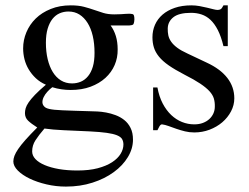

<svg xmlns="http://www.w3.org/2000/svg" viewBox="-20 -480 930 717"><path d="M481.9 -407.7Q481.9 -405.3 481 -398.7Q480 -392.1 477.5 -388.7Q475.1 -386.7 470.9 -386Q466.8 -385.3 461.9 -384.8Q456.5 -384.3 450.2 -384.8H393.1Q405.8 -367.7 412.6 -345.5Q419.4 -323.2 419.4 -295.4Q419.9 -264.6 408.2 -237.3Q396.5 -210 373.8 -189.2Q351.1 -168.5 318.4 -156.2Q285.6 -144 243.7 -144Q226.6 -144 209.5 -146.5Q192.4 -148.9 175.3 -154.3Q165.5 -147 156.7 -137.2Q147.9 -127.4 143.1 -117.4Q138.2 -107.4 138.4 -97.9Q138.7 -88.4 146 -81.5Q148.9 -78.6 153.1 -76.7Q157.2 -74.7 164.6 -73Q171.9 -71.3 183.6 -70.1Q195.3 -68.8 213.6 -68.1Q231.9 -67.4 258.1 -66.4Q284.2 -65.4 320.3 -64.5Q329.1 -64.5 344 -63.7Q358.9 -63 376.5 -59.8Q394 -56.6 411.6 -50Q429.2 -43.5 443.8 -32Q458.5 -20.5 467.5 -2.4Q476.6 15.6 476.6 41.5Q476.6 75.2 457.5 106.7Q438.5 138.2 404.8 162.8Q371.1 187.5 325.4 202.1Q279.8 216.8 226.1 216.8Q189 216.8 153.6 208.5Q118.2 200.2 90.8 187Q63.5 173.8 46.6 157Q29.8 140.1 29.8 123Q29.8 113.3 33.9 102.1Q38.1 90.8 48.1 76.2Q58.1 61.5 75.4 42Q92.8 22.5 119.1 -3.9Q96.7 -18.1 85 -29.3Q73.2 -40.5 73.2 -57.6Q73.2 -66.4 75.9 -75.9Q78.6 -85.4 86.9 -97.7Q95.2 -109.9 110.6 -126Q126 -142.1 151.4 -163.6Q129.9 -172.9 114 -187.7Q98.1 -202.6 87.4 -220.5Q76.7 -238.3 71.5 -258.5Q66.4 -278.8 66.4 -299.3Q66.4 -330.6 78.6 -359.6Q90.8 -388.7 113.5 -410.9Q136.2 -433.1 169.4 -446.5Q202.6 -460 244.1 -460Q272.9 -460 293.5 -454.6Q314 -449.2 331.3 -443.1Q348.6 -437 366.2 -431.6Q383.8 -426.3 406.7 -426.3Q421.9 -426.3 431.9 -427Q441.9 -427.7 449.2 -428.2Q456.5 -428.7 462.4 -428.7Q468.8 -428.7 475.6 -427.2Q481.9 -425.8 481.9 -407.7ZM333 -282.7Q333 -317.4 326.4 -345.7Q319.8 -374 307.1 -394.3Q294.4 -414.6 276.6 -425.8Q258.8 -437 235.8 -437Q218.3 -437 202.9 -430.4Q187.5 -423.8 176 -409.4Q164.6 -395 158 -373Q151.4 -351.1 151.4 -320.3Q151.4 -287.1 158 -259.3Q164.6 -231.4 177 -211.2Q189.5 -190.9 207.5 -179.7Q225.6 -168.5 249 -168.5Q266.6 -168.5 282 -175Q297.4 -181.6 308.8 -195.6Q320.3 -209.5 326.7 -231Q333 -252.4 333 -282.7ZM440.9 59.6Q440.9 47.9 435.8 39.3Q430.7 30.8 416.7 25.1Q402.8 19.5 378.7 16.1Q354.5 12.7 315.9 10.7Q260.7 8.3 218.3 6.3Q175.8 4.4 146 0Q125 24.4 112.5 43.7Q100.1 63 100.1 85.4Q100.1 101.1 112.3 114Q124.5 127 147 136.5Q169.4 146 200.4 151.4Q231.4 156.7 269 156.7Q313 156.7 345.2 148.2Q377.4 139.6 398.7 125.7Q419.9 111.8 430.4 94.5Q440.9 77.1 440.9 59.6Z M855 -112.8Q855 -87.4 842.8 -64.2Q830.6 -41 810.1 -23.4Q789.6 -5.9 762.5 4.4Q735.4 14.6 705.6 14.6Q687.5 14.6 670.7 10.5Q653.8 6.3 638.4 1Q623 -4.4 609.6 -9.3Q596.2 -14.2 585 -15.6Q579.6 -15.6 575.2 -7.8Q570.8 0 567.9 6.3H551.8V-153.3H567.9Q574.2 -119.1 587.6 -93.5Q601.1 -67.9 619.4 -50.5Q637.7 -33.2 659.7 -24.4Q681.6 -15.6 705.6 -15.6Q723.6 -15.6 737.8 -21Q752 -26.4 761.7 -35.4Q771.5 -44.4 776.9 -56.4Q782.2 -68.4 782.2 -81.5Q782.7 -98.1 778.6 -112.1Q774.4 -126 762.2 -139.4Q750 -152.8 727.8 -167.7Q705.6 -182.6 668.9 -201.2Q633.3 -219.7 610.1 -235.8Q586.9 -252 573.5 -268.6Q560.1 -285.2 554.7 -302.7Q549.3 -320.3 549.3 -340.8Q549.3 -365.7 558.8 -387.5Q568.4 -409.2 586.9 -425.3Q605.5 -441.4 632.6 -450.7Q659.7 -460 694.8 -460Q710 -460 724.9 -457.3Q739.7 -454.6 752.9 -451.4Q766.1 -448.2 776.4 -445.6Q786.6 -442.9 792.5 -442.9Q799.3 -442.9 804 -445.6Q808.6 -448.2 814.5 -460H830.6V-307.6H814.5Q805.7 -343.8 793.5 -367.7Q781.2 -391.6 766.1 -405.8Q751 -419.9 732.7 -426Q714.4 -432.1 693.4 -432.1Q648.4 -432.1 627.7 -415.8Q606.9 -399.4 606.4 -373.5Q606 -360.4 608.6 -347.9Q611.3 -335.4 619.4 -324Q627.4 -312.5 641.8 -301.8Q656.2 -291 679.7 -280.3L752 -246.1Q802.7 -222.7 828.9 -189Q855 -155.3 855 -112.8Z"/></svg>

Font: Doulos SIL Cyr
Style: Regular
Weight: 400
Designer: Walt Agee, Victor Gaultney, Peter Martin, Debbi Hosken, Becca Hirsbrunner
Foundry: SIL International
Version: Version 5.000